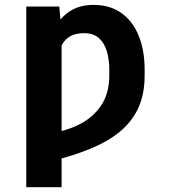

<svg xmlns="http://www.w3.org/2000/svg" viewBox="-20 -573 708 796"><path d="M235.4 -444.3V203.1H88.9V-545.9H225.6ZM217.8 -304.2 156.7 -285.2Q164.1 -342.8 179 -391.4Q193.8 -439.9 218.8 -476.3Q243.7 -512.7 280.3 -532.7Q316.9 -552.7 367.7 -552.7Q436 -552.7 483.2 -519Q530.3 -485.4 554.9 -425Q579.6 -364.7 579.6 -284.7V-259.3Q579.6 -182.1 553.2 -125Q526.9 -67.9 476.3 -26.6Q425.8 14.6 352.8 44.4Q279.8 74.2 186.5 96.7L174.8 -18.1Q250.5 -27.8 308.6 -57.1Q366.7 -86.4 399.9 -136.7Q433.1 -187 433.1 -259.3V-284.7Q433.1 -325.7 423.1 -359.9Q413.1 -394 390.4 -414.8Q367.7 -435.5 328.6 -435.5Q290 -435.5 266.4 -419.9Q242.7 -404.3 231.2 -375Q219.7 -345.7 217.8 -304.2Z"/></svg>

Font: Inter 16pt
Style: Bold
Weight: 700
Version: Version 4.001;git-66647c0bb